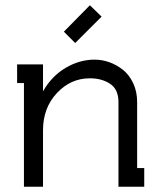

<svg xmlns="http://www.w3.org/2000/svg" viewBox="-20 -708 611 728"><path d="M265.1 -544.9 222.2 -587.9 320.8 -688 365.2 -645ZM70.8 -393.1H44.9V-463.9H143.1V-361.8Q175.8 -419.4 228.8 -450.7Q281.7 -481.9 338.9 -481.9Q366.7 -481.9 394.3 -472.2Q421.9 -462.4 445.8 -443.6Q469.7 -424.8 484.9 -392.8Q500 -360.8 500 -320.8V-70.8H526.9V0H429.2V-320.8Q429.2 -369.1 397.7 -390.1Q366.2 -411.1 320.8 -411.1Q248 -411.1 195.6 -355Q143.1 -298.8 143.1 -213.9V0H70.8Z"/></svg>

Font: Rawengulk
Style: Bold
Weight: 700
Version: Version 0.92